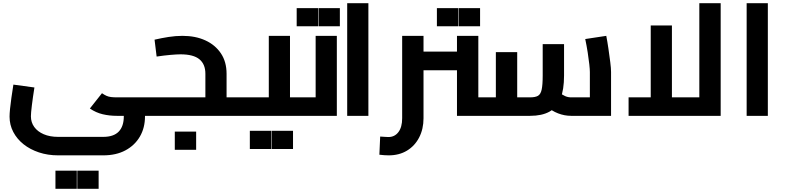

<svg xmlns="http://www.w3.org/2000/svg" viewBox="-20 -727 4929 1205"><path d="M345 248Q280 248 224.5 229.5Q169 211 128 178.5Q87 146 63.5 101.5Q40 57 40 5Q40 -14 43 -44Q46 -74 51.5 -113Q57 -152 64 -196L196 -178Q186 -115 180 -66Q174 -17 174 3Q174 41 195 70Q216 99 254.5 115.5Q293 132 345 132H628Q693 132 725 99Q757 66 757 3V-35H890V3Q890 75 858 130Q826 185 767.5 216.5Q709 248 628 248ZM713 0Q667 0 624.5 -10Q582 -20 544 -46L620 -142Q636 -131 648.5 -125.5Q661 -120 676.5 -118Q692 -116 713 -116H934V0ZM934 0V-116Q939 -116 943 -112Q947 -108 949 -100Q951 -92 952.5 -81.5Q954 -71 954 -58Q954 -45 952.5 -34Q951 -23 949 -15.5Q947 -8 943 -4Q939 0 934 0ZM328 458V344H462V458ZM465 458V344H599V458Z M1402 0V-116H1508V0ZM884 0V-116H1314L1269 -79V-264Q1269 -324 1231.5 -355Q1194 -386 1113 -386Q1090 -386 1050 -382.5Q1010 -379 963 -372L950 -478Q993 -488 1037.5 -495Q1082 -502 1125 -502Q1207 -502 1269 -473.5Q1331 -445 1366.5 -392Q1402 -339 1402 -264V0ZM884 0Q878 0 874.5 -4Q871 -8 868.5 -15.5Q866 -23 865 -34Q864 -45 864 -58Q864 -76 866 -88.5Q868 -101 872.5 -108.5Q877 -116 884 -116ZM1508 0V-116Q1513 -116 1517 -112Q1521 -108 1523 -100Q1525 -92 1526.5 -81.5Q1528 -71 1528 -58Q1528 -45 1526.5 -34Q1525 -23 1523 -15.5Q1521 -8 1517 -4Q1513 0 1508 0ZM1077 213V99H1211V213Z M1800 0V-116H1925V0ZM1925 0V-116Q1930 -116 1934 -112Q1938 -108 1940 -100Q1942 -92 1943.5 -81.5Q1945 -71 1945 -58Q1945 -45 1943.5 -34Q1942 -23 1940 -15.5Q1938 -8 1934.5 -4Q1931 0 1925 0ZM1508 0V-116H1745L1667 -51V-502H1800V0ZM1508 0Q1502 0 1498.5 -4Q1495 -8 1492.5 -15.5Q1490 -23 1489 -34Q1488 -45 1488 -58Q1488 -76 1490 -88.5Q1492 -101 1496.5 -108.5Q1501 -116 1508 -116ZM1548 208V94H1682V208ZM1685 208V94H1819V208Z M1802 0V-116H2039L1961 -51V-502H2094V0ZM1802 0Q1796 0 1792.5 -4Q1789 -8 1786.5 -15.5Q1784 -23 1783 -34Q1782 -45 1782 -58Q1782 -76 1784 -88.5Q1786 -101 1790.5 -108.5Q1795 -116 1802 -116ZM1842 -562V-676H1976V-562ZM1979 -562V-676H2113V-562Z M2159 0V-707H2292V0Z M2848 0V-502H2982V-51L2904 -116H3107V0ZM2638 -286V-403H2848V-286ZM2420 248Q2407 248 2392 247Q2377 246 2361 244L2366 130Q2382 131 2396.5 132Q2411 133 2418 133Q2457 133 2480.5 102Q2504 71 2504 15V-502H2638V15Q2638 83 2610.5 136Q2583 189 2534 218.5Q2485 248 2420 248ZM3107 0V-116Q3112 -116 3116 -112Q3120 -108 3122 -100Q3124 -92 3125.5 -81.5Q3127 -71 3127 -58Q3127 -45 3125.5 -34Q3124 -23 3122 -15.5Q3120 -8 3116 -4Q3112 0 3107 0ZM2722 -562V-676H2856V-562ZM2859 -562V-676H2993V-562Z M3564 0Q3523 0 3482.5 -15.5Q3442 -31 3408 -62L3490 -147Q3510 -131 3527.5 -123.5Q3545 -116 3564 -116H3751L3682 -53V-275Q3682 -291 3678.5 -323.5Q3675 -356 3668.5 -397.5Q3662 -439 3653 -482L3785 -502Q3792 -466 3798.5 -421.5Q3805 -377 3810 -337.5Q3815 -298 3815 -275V0ZM2976 0V-116H3122L3092 -85V-400H3226V0ZM3226 0V-116H3307Q3339 -116 3356 -125.5Q3373 -135 3379.5 -164.5Q3386 -194 3386 -253V-450H3520V-253Q3520 -164 3497.5 -108Q3475 -52 3428 -26Q3381 0 3307 0ZM2976 0Q2970 0 2966.5 -4Q2963 -8 2960.5 -15.5Q2958 -23 2957 -34Q2956 -45 2956 -58Q2956 -76 2958 -88.5Q2960 -101 2964.5 -108.5Q2969 -116 2976 -116Z M3925 0V-116H4433L4369 -50V-707H4503V0ZM4064 -116V-567H4197V-116Z M4666 0V-707H4799V0Z"/></svg>

Font: Cairo Play
Style: Bold
Weight: 700
Version: Version 3.119